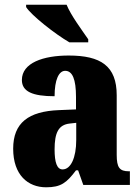

<svg xmlns="http://www.w3.org/2000/svg" viewBox="-20 -786 594 816"><path d="M275 -606H355V-619C329 -657 281 -721 263 -766H91V-756C113 -721 213 -642 275 -606ZM176 10C239 10 263 -9 303 -62H312L334 0H532V-58H528C488 -58 476 -74 476 -128V-381C476 -506 408 -550 272 -550C164 -550 73 -519 73 -446C73 -397 118 -377 212 -377C212 -447 230 -485 257 -485C288 -485 303 -449 303 -374V-321L231 -318C101 -313 36 -264 36 -154C36 -42 99 10 176 10ZM246 -66C222 -66 212 -96 212 -151C212 -221 228 -256 277 -261L304 -264V-191C304 -116 281 -66 246 -66Z"/></svg>

Font: Noto Serif Devanagari Condensed Black
Style: Regular
Weight: 900
Width: 3
Designer: Universal Thirst, Indian Type Foundry and the Monotype Design Team
Foundry: Monotype Imaging Inc.
Version: Version 2.004